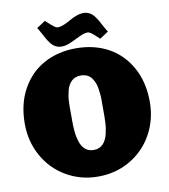

<svg xmlns="http://www.w3.org/2000/svg" viewBox="-106 -1107 1065 1211"><g transform="rotate(-10 426.0 -502.0)"><path d="M826.2 -394.5Q826.2 -279.8 773.7 -186Q721.2 -92.3 629.4 -39.1Q537.6 14.2 425.8 14.2Q314 14.2 222.2 -39.1Q130.4 -92.3 77.9 -186Q25.4 -279.8 25.4 -394.5Q25.4 -520.5 77.9 -615Q130.4 -709.5 220.5 -758.3Q310.5 -807.1 425.8 -807.1Q541 -807.1 631.1 -758.3Q721.2 -709.5 773.7 -615Q826.2 -520.5 826.2 -394.5ZM425.8 -155.8Q444.8 -155.8 460 -162.1Q475.1 -168.5 485.6 -179.7Q496.1 -190.9 503.9 -206.1Q511.7 -221.2 516.1 -239Q520.5 -256.8 523.4 -275.9Q526.4 -294.9 527.1 -314.2Q527.8 -333.5 528.3 -352.1Q528.8 -370.6 528.3 -387.2Q528.3 -397 528.3 -401.9Q528.3 -407.2 528.3 -418.9Q527.8 -436.5 528.3 -456.1Q528.8 -475.6 526.6 -496.3Q524.4 -517.1 521.2 -536.6Q518.1 -556.2 510.3 -573.7Q502.4 -591.3 491.9 -604.5Q481.4 -617.7 464.4 -625.2Q447.3 -632.8 425.8 -632.8Q406.7 -632.8 391.4 -627Q376 -621.1 365.7 -610.6Q355.5 -600.1 347.4 -586.2Q339.4 -572.3 335.2 -555.9Q331.1 -539.6 327.9 -521.7Q324.7 -503.9 324.2 -486.1Q323.7 -468.3 323 -451.2Q322.3 -434.1 323.2 -418.9Q323.2 -407.2 323.2 -401.9Q323.2 -397 323.2 -387.2Q323.7 -372.6 323.2 -356.4Q322.8 -340.3 324 -323Q325.2 -305.7 326.7 -288.6Q328.1 -271.5 331.8 -254.9Q335.4 -238.3 340.3 -223.6Q345.2 -209 353 -196.5Q360.8 -184.1 370.8 -175Q380.9 -166 395 -160.9Q409.2 -155.8 425.8 -155.8ZM509.8 -1018.1Q531.2 -1018.1 548.8 -1008.8Q566.4 -999.5 579.1 -982.7Q591.8 -965.8 601.3 -949.2Q610.8 -932.6 622.3 -910.6Q633.8 -888.7 642.6 -876L587.4 -839.8Q551.8 -874 538.3 -883.3Q524.9 -892.6 515.6 -892.6Q493.7 -892.6 463.4 -877.9Q433.1 -863.3 400.6 -848.4Q368.2 -833.5 341.3 -833.5Q319.3 -833.5 301.8 -842.5Q284.2 -851.6 271.2 -868.4Q258.3 -885.3 249 -901.6Q239.7 -918 228 -940.2Q216.3 -962.4 207.5 -975.1L263.2 -1011.7Q300.3 -976.1 314 -966.6Q327.6 -957 336.4 -957Q354 -957 377 -966.6Q399.9 -976.1 418.9 -987.5Q438 -999 462.9 -1008.5Q487.8 -1018.1 509.8 -1018.1Z"/></g></svg>

Font: Bevan
Style: Regular
Weight: 400
Foundry: vernon adams
Version: Version 1.000